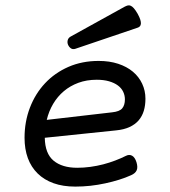

<svg xmlns="http://www.w3.org/2000/svg" viewBox="-20 -691 640 722"><path d="M473.1 -32.2Q452.6 -22.9 427.7 -15.1Q402.8 -7.3 375.7 -1.5Q348.6 4.4 320.1 7.6Q291.5 10.7 263.2 10.7Q216.8 10.7 181.4 -2Q146 -14.6 121.6 -38.6Q97.2 -62.5 84.7 -96.4Q72.3 -130.4 72.3 -172.9Q72.3 -233.4 92.5 -286.1Q112.8 -338.9 149.4 -377.9Q186 -417 237.3 -439.5Q288.6 -461.9 351.1 -461.9Q391.6 -461.9 424.3 -451.2Q457 -440.4 479.7 -421.4Q502.4 -402.3 514.6 -376.2Q526.9 -350.1 526.9 -319.8Q526.9 -294.9 520.8 -274.4Q514.6 -253.9 501.5 -238.5Q488.3 -223.1 467.3 -213.4Q446.3 -203.6 416.5 -200.7L148.4 -172.9Q149.4 -113.3 181.6 -86.7Q213.9 -60.1 270.5 -60.1Q294.9 -60.1 319.8 -63.5Q344.7 -66.9 368.2 -73Q391.6 -79.1 413.3 -87.4Q435.1 -95.7 453.6 -105Q465.8 -111.3 476.6 -105.5Q487.3 -99.6 493.2 -81.1Q499 -62 493.9 -50.5Q488.8 -39.1 473.1 -32.2ZM343.8 -391.1Q305.7 -391.1 274.7 -379.6Q243.7 -368.2 220 -348.1Q196.3 -328.1 179.9 -300.5Q163.6 -272.9 155.8 -240.2L401.4 -268.6Q429.7 -271.5 439.7 -283.7Q449.7 -295.9 449.7 -317.4Q449.7 -332.5 443.1 -346.2Q436.5 -359.9 423.3 -369.6Q410.2 -379.4 390.1 -385.3Q370.1 -391.1 343.8 -391.1ZM448.2 -665.5Q454.6 -668.9 460.2 -670.4Q465.8 -671.9 471.4 -669.4Q477.1 -667 483.4 -659.9Q489.7 -652.8 497.6 -639.2Q504.9 -626 507.6 -616.9Q510.3 -607.9 509.8 -601.8Q509.3 -595.7 505.9 -592Q502.4 -588.4 497.6 -586.9L262.7 -507.3Q253.4 -504.4 246.3 -509.5Q239.3 -514.6 235.8 -522.9Q232.4 -531.2 234.6 -539.8Q236.8 -548.3 245.1 -553.2Z"/></svg>

Font: Courier Prime
Style: Italic
Weight: 400
Monospace: yes
Designer: Alan Dague-Greene
Foundry: Quote-Unquote Apps
Version: Version 1.202